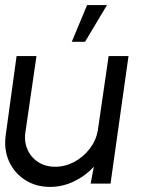

<svg xmlns="http://www.w3.org/2000/svg" viewBox="-25 -720 564 753"><path d="M-2.5 -190.5 40 -500H118L75.5 -207.5Q68.5 -168.5 81.8 -136.2Q95 -104 123.8 -85Q152.5 -66 191.5 -66Q230.5 -66 266 -85Q301.5 -104 326.5 -136.2Q351.5 -168.5 358.5 -207.5L401 -500H479L408.5 0H330.5L343 -66Q310 -30 265 -8.5Q220 13 171.5 13Q115.5 13 73 -14.5Q30.5 -42 10 -88.2Q-10.5 -134.5 -2.5 -190.5ZM256.5 -556 316.5 -700H394.5L308.5 -556Z"/></svg>

Font: Urbanist
Style: Italic
Weight: 400
Italic angle: -8°
Designer: Corey Hu
Foundry: Corey Hu
Version: Version 1.330; ttfautohint (v1.8.4.7-5d5b)